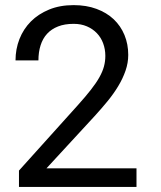

<svg xmlns="http://www.w3.org/2000/svg" viewBox="-20 -741 640 761"><path d="M521 0H55.2V-64.9L288.1 -323.7Q319.3 -358.4 340.3 -385.3Q361.3 -412.1 374 -434.8Q386.7 -457.5 392.1 -477.8Q397.5 -498 397.5 -519.5Q397.5 -545.9 388.9 -569.1Q380.4 -592.3 364 -609.4Q347.7 -626.5 324.5 -636.5Q301.3 -646.5 272 -646.5Q236.3 -646.5 210.2 -636.2Q184.1 -626 166.7 -607.2Q149.4 -588.4 140.9 -561.5Q132.3 -534.7 132.3 -501.5H41.5Q41.5 -546.4 57.1 -586.2Q72.8 -626 102.3 -655.8Q131.8 -685.5 174.6 -703.1Q217.3 -720.7 272 -720.7Q322.3 -720.7 362.5 -705.8Q402.8 -690.9 430.7 -664.6Q458.5 -638.2 473.4 -602.1Q488.3 -565.9 488.3 -523.4Q488.3 -491.7 477.5 -460.7Q466.8 -429.7 448.5 -399.4Q430.2 -369.1 406 -339.6Q381.8 -310.1 355 -280.8L164.1 -73.7H521Z"/></svg>

Font: Roboto Mono
Style: Regular
Weight: 400
Designer: Google
Version: Version 2.000985; 2015; ttfautohint (v1.3)